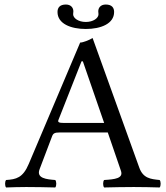

<svg xmlns="http://www.w3.org/2000/svg" viewBox="-20 -826 735 848"><path d="M155 -79 210 -224C215 -237 221 -241 245 -241H456L514 -72C526 -38 488 -34 440 -31C434 -25 434 -4 440 2C477 1 532 0 571 0C612 0 650 1 685 2C691 -4 691 -25 685 -31C646 -35 612 -38 595 -86L389 -658C374 -649 347 -638 334 -638L107 -102C81 -40 51 -34 7 -31C1 -25 1 -4 7 2C33 1 66 0 96 0C137 0 187 1 224 2C230 -4 230 -25 224 -31C186 -34 139 -38 155 -79ZM263 -283C241 -283 234 -286 238 -296L340 -555H346L440 -283ZM359 -729C326 -729 303 -746 303 -763C303 -768 304 -774 304 -776C304 -791 294 -806 271 -806C244 -806 234 -792 234 -773C234 -721 293 -698 359 -698C425 -698 484 -721 484 -773C484 -792 474 -806 447 -806C424 -806 414 -791 414 -776C414 -774 415 -768 415 -763C415 -746 392 -729 359 -729Z"/></svg>

Font: Libertinus Serif
Style: Regular
Weight: 400
Designer: Philipp H. Poll, Khaled Hosny
Foundry: Caleb Maclennan
Version: Version 7.050;RELEASE